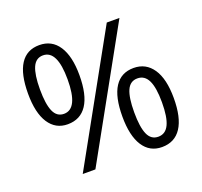

<svg xmlns="http://www.w3.org/2000/svg" viewBox="-126 -868 1076 1022"><g transform="rotate(-20 411.5 -357.0)"><path d="M118.2 -501Q118.2 -418 136.2 -376.5Q154.3 -335 194.8 -335Q274.9 -335 274.9 -501Q274.9 -666 194.8 -666Q154.3 -666 136.2 -625Q118.2 -584 118.2 -501ZM341.8 -501Q341.8 -389.6 304.4 -332.8Q267.1 -275.9 194.8 -275.9Q126.5 -275.9 88.6 -334Q50.8 -392.1 50.8 -501Q50.8 -611.8 87.2 -668Q123.5 -724.1 194.8 -724.1Q265.6 -724.1 303.7 -666Q341.8 -607.9 341.8 -501ZM547.9 -214.8Q547.9 -131.3 565.9 -90.1Q584 -48.8 625 -48.8Q666 -48.8 685.5 -89.6Q705.1 -130.4 705.1 -214.8Q705.1 -298.3 685.5 -338.6Q666 -378.9 625 -378.9Q584 -378.9 565.9 -338.6Q547.9 -298.3 547.9 -214.8ZM772 -214.8Q772 -104 734.6 -47.1Q697.3 9.8 625 9.8Q555.7 9.8 518.3 -48.3Q481 -106.4 481 -214.8Q481 -325.7 517.3 -381.8Q553.7 -438 625 -438Q694.3 -438 733.2 -380.6Q772 -323.2 772 -214.8ZM646 -713.9 250 0H178.2L574.2 -713.9Z"/></g></svg>

Font: QFn1     
Style: Regular
Weight: 400
Foundry: Ascender Corporation
Version: Version 1.10